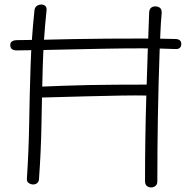

<svg xmlns="http://www.w3.org/2000/svg" viewBox="-20 -802 825 842"><path d="M131 -755Q132 -768 139.5 -774.5Q147 -781 159 -782Q170 -783 178 -776.5Q186 -770 184 -755Q171 -633 167.5 -510Q164 -387 162 -263.5Q160 -140 151 -17Q151 -9 147 -3.5Q143 2 137.5 4.5Q132 7 125 7Q116 7 106.5 1Q97 -5 98 -19Q106 -141 108 -263.5Q110 -386 114 -509.5Q118 -633 131 -755ZM152 -374Q144 -374 138 -376.5Q132 -379 129 -384Q126 -389 126 -397Q126 -412 134.5 -416.5Q143 -421 158 -422Q211 -424 261.5 -426Q312 -428 367.5 -429Q423 -430 487.5 -430.5Q552 -431 632 -431Q645 -431 652 -425Q659 -419 659 -408Q659 -397 654.5 -391.5Q650 -386 642.5 -384.5Q635 -383 624 -383Q581 -384 514 -383Q447 -382 356.5 -379.5Q266 -377 152 -374ZM634 -743Q634 -760 641.5 -767Q649 -774 661 -774Q673 -774 681.5 -767.5Q690 -761 689 -743Q685 -703 683.5 -660Q682 -617 680 -578Q675 -439 672.5 -295.5Q670 -152 670 -7Q670 7 661.5 13.5Q653 20 643 20Q632 20 624 13.5Q616 7 616 -8Q616 -191 621.5 -376.5Q627 -562 634 -743ZM53 -581Q40 -581 32.5 -586.5Q25 -592 25 -605Q25 -616 33.5 -621Q42 -626 53 -626Q99 -626 161.5 -627.5Q224 -629 296.5 -630.5Q369 -632 447 -632.5Q525 -633 601.5 -633Q678 -633 748 -631Q761 -631 768 -625.5Q775 -620 775 -609Q775 -598 768.5 -592Q762 -586 748 -587Q678 -590 601 -590Q524 -590 446.5 -588.5Q369 -587 296.5 -585.5Q224 -584 161.5 -582.5Q99 -581 53 -581Z"/></svg>

Font: Playpen Sans ExtraLight
Style: Regular
Weight: 250
Designer: Laura Meseguer, Veronika Burian, José Scaglione
Foundry: TypeTogether
Version: Version 1.001